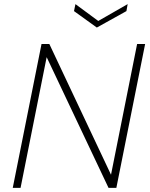

<svg xmlns="http://www.w3.org/2000/svg" viewBox="-20 -914 728 934"><path d="M686 -700 546 0H508L207 -636L80 0H42L182 -700H220L520 -64L647 -700ZM601 -894 595 -860 451 -780 340 -860 347 -894 458 -812Z"/></svg>

Font: Albert Sans ExtraLight
Style: Italic
Weight: 250
Italic angle: -11.25°
Designer: Andreas Rasmussen
Foundry: a.Foundry
Version: Version 1.025